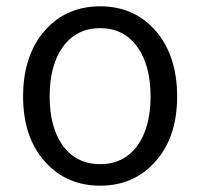

<svg xmlns="http://www.w3.org/2000/svg" viewBox="-20 -574 633 607"><path d="M124 -61Q53 -138 53 -269Q53 -401 124 -480Q191 -554 297 -554Q402 -554 469 -480Q540 -401 540 -269Q540 -138 469 -61Q402 13 297 13Q191 13 124 -61ZM414 -113Q456 -171 456 -269Q456 -368 414 -426Q371 -485 297 -485Q222 -485 179 -426Q137 -368 137 -269Q137 -171 179 -113Q222 -55 297 -55Q371 -55 414 -113Z"/></svg>

Font: Source Han Sans CN Normal
Style: Regular
Weight: 350
Designer: Ryoko NISHIZUKA 西塚涼子 (kana, bopomofo & ideographs); Paul D. Hunt (Latin, Greek & Cyrillic); Sandoll Communications 산돌커뮤니
Foundry: Adobe
Version: Version 2.004;hotconv 1.0.118;makeotfexe 2.5.65603